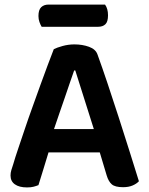

<svg xmlns="http://www.w3.org/2000/svg" viewBox="-20 -809 650 839"><path d="M162 -692Q157 -700 152.5 -712.5Q148 -725 148 -739Q148 -766 160 -777.5Q172 -789 192 -789H439Q452 -771 452 -742Q452 -714 440.5 -703Q429 -692 409 -692ZM416 -143H192Q181 -106 168.5 -66Q156 -26 148 0Q138 4 126.5 7Q115 10 98 10Q64 10 45 -3.5Q26 -17 26 -42Q26 -54 29.5 -65.5Q33 -77 38 -92Q46 -120 59.5 -159.5Q73 -199 88.5 -245.5Q104 -292 122 -341.5Q140 -391 156.5 -437.5Q173 -484 188.5 -524.5Q204 -565 215 -594Q228 -601 253.5 -608Q279 -615 305 -615Q340 -615 369 -604.5Q398 -594 406 -571Q426 -516 450 -444.5Q474 -373 498.5 -297Q523 -221 546 -148Q569 -75 587 -17Q577 -6 559.5 1.5Q542 9 518 9Q483 9 468.5 -3.5Q454 -16 446 -43ZM304 -501Q295 -476 284.5 -445Q274 -414 262.5 -380.5Q251 -347 239 -312.5Q227 -278 216 -245H390L309 -501Z"/></svg>

Font: Baloo Bhai 2 SemiBold
Style: Regular
Weight: 600
Designer: Supriya Tembe, Noopur Datye and Ek Type
Foundry: Ek Type
Version: Version 1.640;PS 1.000;hotconv 16.6.51;makeotf.lib2.5.65220;